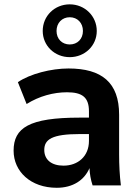

<svg xmlns="http://www.w3.org/2000/svg" viewBox="-20 -871 644 902"><path d="M246.6 11.2C322.3 11.2 376 -24.4 400.4 -81.1C401.4 -54.2 406.2 -26.9 415 0H547.9C542 -47.9 539.6 -97.2 539.6 -144.5V-332C539.6 -483.4 458 -549.3 301.8 -549.3C220.2 -549.3 120.6 -523.9 64 -484.9L105 -382.3C164.1 -419.4 231.4 -437.5 294.9 -437.5C366.7 -437.5 397.9 -413.6 397.9 -348.1V-318.4H354C116.7 -318.4 43.9 -270.5 43.9 -163.1C43.9 -65.4 124 11.2 246.6 11.2ZM278.3 -92.8C221.2 -92.8 188 -121.1 188 -166.5C188 -216.3 224.6 -241.2 355 -241.2H397.9V-209C397.9 -136.2 345.7 -92.8 278.3 -92.8ZM307.6 -602.5C378.4 -602.5 434.6 -656.2 434.6 -725.6C434.6 -795.4 378.4 -850.6 307.6 -850.6C236.8 -850.6 180.7 -796.4 180.7 -725.6C180.7 -656.2 236.8 -602.5 307.6 -602.5ZM307.6 -662.1C271.5 -662.1 245.6 -688 245.6 -725.6C245.6 -763.2 271.5 -790 307.6 -790C343.8 -790 369.6 -763.2 369.6 -725.6C369.6 -688 343.8 -662.1 307.6 -662.1Z"/></svg>

Font: Winston
Style: Bold
Weight: 700
Designer: Vernon Adams, Kim Jin-seong, David Berlow, Cristiano Sobral
Foundry: The Winston Project Authors
Version: Version 3.004